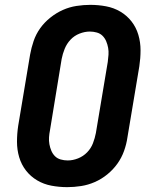

<svg xmlns="http://www.w3.org/2000/svg" viewBox="-20 -763 640 791"><path d="M257 8Q224 8 192 2Q160 -4 133 -20Q106 -36 87 -60.5Q68 -85 59 -115.5Q50 -146 50 -179Q50 -212 55 -245L104 -538Q109 -566 118.5 -594Q128 -622 145.5 -646.5Q163 -671 187.5 -690.5Q212 -710 239 -722Q266 -734 295 -738.5Q324 -743 352 -743Q385 -743 417 -737Q449 -731 476 -715Q503 -699 522 -674.5Q541 -650 550 -619.5Q559 -589 559 -556Q559 -523 554 -490L505 -197Q501 -169 491 -141Q481 -113 463.5 -88.5Q446 -64 422 -44.5Q398 -25 370.5 -13Q343 -1 314 3.5Q285 8 257 8ZM259 -102Q280 -102 301.5 -110.5Q323 -119 339 -135.5Q355 -152 363 -173Q371 -194 375 -215L424 -508Q426 -523 427 -537.5Q428 -552 425.5 -566Q423 -580 417.5 -593Q412 -606 402.5 -615.5Q393 -625 379 -629Q365 -633 350 -633Q329 -633 307.5 -624.5Q286 -616 270.5 -599.5Q255 -583 246.5 -562Q238 -541 234 -520L186 -227Q183 -212 182 -197.5Q181 -183 183.5 -169Q186 -155 191.5 -142Q197 -129 206.5 -119.5Q216 -110 230 -106Q244 -102 259 -102Z"/></svg>

Font: Iosevka SS04 XBd Ex
Style: Italic
Weight: 800
Width: 7
Italic angle: -9°
Monospace: yes
Designer: Belleve Invis
Foundry: Belleve Invis
Version: Version 19.0.0; ttfautohint (v1.8.4)